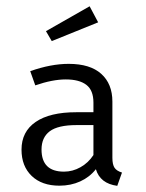

<svg xmlns="http://www.w3.org/2000/svg" viewBox="-20 -586 466 614"><path d="M370.1 -34.2 355 8.3Q300.3 1 286.6 -44.9Q266.6 -19.5 236.6 -5.9Q206.5 7.8 169.9 7.8Q113.8 7.8 81.3 -23.4Q48.8 -54.7 48.8 -107.4Q48.8 -165 94 -196Q139.2 -227.1 223.6 -227.1H278.8V-257.8Q278.8 -297.4 256.1 -314.7Q233.4 -332 190.4 -332Q147.9 -332 92.8 -313L76.7 -358.4Q142.6 -381.8 199.7 -381.8Q268.1 -381.8 303.7 -349.9Q339.4 -317.9 339.4 -261.2V-81.5Q339.4 -59.6 346.4 -49.3Q353.5 -39.1 370.1 -34.2ZM278.8 -90.3V-186H225.1Q165.5 -186 139.2 -166.3Q112.8 -146.5 112.8 -107.9Q112.8 -37.1 184.6 -37.1Q212.4 -37.1 237.5 -51.3Q262.7 -65.4 278.8 -90.3ZM293.9 -514.6 145.5 -454.6 127 -486.3 266.6 -565.9Z"/></svg>

Font: Amiri Typewriter
Style: Regular
Weight: 400
Monospace: yes
Designer: Khaled Hosny
Version: Version 1.1